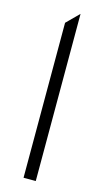

<svg xmlns="http://www.w3.org/2000/svg" viewBox="-112 -738 422 777"><g transform="rotate(15 99.5 -350.0)"><path d="M124.2 0.1V-700.2L73 -649.1V0.1Z"/></g></svg>

Font: Expanse
Style: Expanse
Weight: 400
Designer: Ryan Lin
Version: Version 1.0